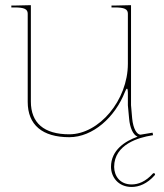

<svg xmlns="http://www.w3.org/2000/svg" viewBox="-20 -542 650 762"><path d="M25 -512.5H37.5C76 -512.5 90 -506 90 -487.5V-137.5C90 -46.5 148 2.5 255 2.5C348.5 2.5 436.5 -76.5 476 -177.5C479.5 -186.5 482 -190 484 -190C486.5 -190 487.5 -183 487.5 -174.5V-124L492.5 -70.5C495.5 -35.5 508 -6.5 526 0.5C476.5 18 420.5 53.5 420.5 120.5C421 161 449.5 200 502.5 200C531.5 200 564 187.5 594 153.5C597 150 594.5 147 594 146.5C593 146 589.5 143.5 586.5 147C558 179 528.5 190 502.5 190C455.5 190 433.5 156 433 120.5C433 30.5 532 3.5 582 -4.5L587.5 -5.5L585.5 -15.5L537.5 -7.5C523.5 -8 508.5 -30 504.5 -72.5L500 -124.5V-521.5L435 -520H422.5V-512.5H435C473.5 -512.5 487.5 -506 487.5 -487.5V-289C487.5 -144 373 -9 255 -9C154 -9 102.5 -54.5 102.5 -139V-521.5L37.5 -520H25Z"/></svg>

Font: Znikomit
Style: Regular
Weight: 100
Designer: gluk
Foundry: gluk
Version: Version 0.55